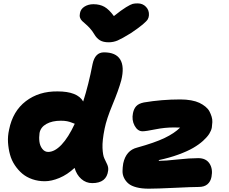

<svg xmlns="http://www.w3.org/2000/svg" viewBox="-20 -1092 1364 1145"><path d="M800.8 -1071.8Q831.1 -1071.8 850.6 -1051.3Q870.1 -1030.8 868.2 -1001Q867.2 -987.3 861.1 -976.8Q855 -966.3 831.1 -946Q807.1 -925.8 759.8 -894Q707.5 -861.8 681.9 -850.8Q656.2 -839.8 627.9 -839.8Q595.7 -839.8 575.9 -851.8Q556.2 -863.8 542 -888.2Q530.3 -908.2 515.4 -924.3Q500.5 -940.4 489.7 -949.2Q479 -958 469.7 -967Q460.4 -976.1 457 -987.3Q453.6 -998.5 457 -1014.2Q461.4 -1038.6 484.1 -1052.7Q506.8 -1066.9 537.1 -1066.9Q575.2 -1066.9 602.8 -1051.3Q630.4 -1035.6 659.2 -996.1Q704.1 -1032.2 731.9 -1049.1Q759.8 -1065.9 771.2 -1068.8Q782.7 -1071.8 800.8 -1071.8ZM247.1 -11.2Q207.5 -11.2 172.9 -23.2Q138.2 -35.2 113 -56.4Q87.9 -77.6 68.4 -106.9Q48.8 -136.2 39.6 -170.4Q30.3 -204.6 27.8 -242.4Q25.4 -280.3 34.2 -318.8Q56.2 -429.2 134.3 -488.8Q212.4 -548.3 323.2 -546.9Q441.9 -546.9 476.1 -486.8Q508.3 -586.9 532.2 -710.9Q546.9 -779.8 600.1 -779.8Q670.9 -779.8 697 -737.1Q723.1 -694.3 703.1 -612.8Q687 -554.2 651.1 -468Q615.2 -381.8 604 -325.2Q589.4 -253.9 591.3 -209.7Q593.3 -165.5 602.3 -147.2Q611.3 -128.9 619.4 -111.1Q627.4 -93.3 625 -75.2Q616.2 0 529.8 0Q492.7 0 464.6 -24.9Q436.5 -49.8 424.8 -90.8Q381.3 -50.3 334.2 -30.8Q287.1 -11.2 247.1 -11.2ZM866.2 33.2Q824.7 33.2 793.9 25.1Q763.2 17.1 746.3 2.9Q729.5 -11.2 720 -30.5Q710.4 -49.8 710.7 -71.5Q710.9 -93.3 714.8 -117.2Q731.4 -195.3 797.9 -211.9Q902.3 -240.7 961.4 -269Q1020.5 -297.4 1054.2 -331.1Q1044.4 -332 1018.1 -332Q962.4 -332 906.2 -320.6Q850.1 -309.1 830.1 -309.1Q800.8 -309.1 782.7 -342.5Q764.6 -376 772.9 -417Q778.3 -443.8 792.7 -459.2Q807.1 -474.6 837.9 -481Q944.3 -499 1055.2 -499Q1090.3 -499 1119.6 -493.7Q1148.9 -488.3 1168.9 -478.8Q1189 -469.2 1204.8 -456.3Q1220.7 -443.4 1228.8 -428.2Q1236.8 -413.1 1241.9 -396.7Q1247.1 -380.4 1246.3 -363.8Q1245.6 -347.2 1243.2 -331.1Q1239.7 -313 1227.8 -293.9Q1215.8 -274.9 1191.2 -252.4Q1166.5 -230 1132.1 -210Q1097.7 -189.9 1044.4 -170.4Q991.2 -150.9 926.8 -137.2Q926.3 -135.7 927 -134.3Q927.7 -132.8 929.2 -132.8Q964.4 -132.8 1038.6 -140.9Q1112.8 -148.9 1162.1 -148.9Q1208.5 -148.9 1229.5 -116.7Q1250.5 -84.5 1241.2 -37.1Q1235.8 -8.8 1216.8 7.1Q1197.8 22.9 1165 22.9Q1127 22.9 1021.2 28.1Q915.5 33.2 866.2 33.2ZM215.8 -298.8Q211.9 -272.5 215.1 -247.3Q218.3 -222.2 232.4 -204.1Q246.6 -186 267.1 -186Q306.2 -186 346.9 -229Q387.7 -272 425.8 -354Q421.4 -355 408.7 -360.4Q396 -365.7 380.6 -368.9Q365.2 -372.1 342.8 -372.1Q291 -372.1 256.6 -352.8Q222.2 -333.5 215.8 -298.8Z"/></svg>

Font: Shantell Sans Bouncy
Style: Italic
Weight: 800
Italic angle: -11.31°
Designer: Stephen Nixon, Anya Danilova, Shantell Martin
Foundry: Arrow Type
Version: Version 1.006;[9816181b4]